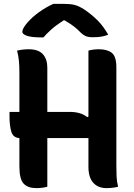

<svg xmlns="http://www.w3.org/2000/svg" viewBox="-20 -962 690 990"><path d="M29 -385H80V-591Q80 -621 77.5 -648.5Q75 -676 68 -701Q97 -708 128 -708Q178 -708 201 -682.5Q224 -657 224 -613V-385H339Q397 -385 430 -358L436 -361V-701Q460 -708 490 -708Q533 -708 556.5 -689.5Q580 -671 580 -615V-111Q580 -82 581 -54Q582 -26 589 1Q560 8 529 8Q486 8 461 -19.5Q436 -47 436 -102V-250H224V1Q197 8 167 8Q124 8 102 -15Q80 -38 80 -104V-250Q48 -252 38.5 -282.5Q29 -313 29 -363ZM255 -942H311Q343 -942 365 -936.5Q387 -931 416 -912Q453 -887 483 -857Q513 -827 538 -783Q520 -776 502 -773Q484 -770 458 -770Q434 -770 420.5 -776.5Q407 -783 396 -794Q380 -811 362 -825Q344 -839 313 -857H308Q269 -832 244 -809.5Q219 -787 204 -769H198Q142 -769 118.5 -777.5Q95 -786 95 -798Q95 -805 101 -817Q107 -829 121 -845Q146 -874 181.5 -899.5Q217 -925 255 -942Z"/></svg>

Font: Recursive Sn Csl St
Style: Bold
Weight: 700
Version: Version 1.079;hotconv 1.0.112;makeotfexe 2.5.65598; ttfautoh